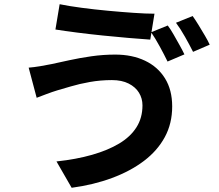

<svg xmlns="http://www.w3.org/2000/svg" viewBox="-20 -828 1040 911"><path d="M656 -328Q656 -361 639.5 -388Q623 -415 590.5 -431.5Q558 -448 511 -448Q457 -448 406.5 -439Q356 -430 316 -418Q276 -406 251 -399Q228 -392 201.5 -382Q175 -372 154 -364L116 -507Q141 -509 171 -514Q201 -519 225 -524Q262 -532 310 -542.5Q358 -553 413.5 -561Q469 -569 527 -569Q607 -569 668 -540Q729 -511 763 -456Q797 -401 797 -323Q797 -242 762 -177.5Q727 -113 663 -64.5Q599 -16 511.5 16.5Q424 49 320 63L248 -62Q342 -72 417 -93.5Q492 -115 545.5 -147Q599 -179 627.5 -224Q656 -269 656 -328ZM263 -808Q307 -799 367.5 -791Q428 -783 492.5 -777Q557 -771 615 -767Q673 -763 713 -763L693 -640Q649 -643 590 -648Q531 -653 467.5 -659.5Q404 -666 345.5 -673.5Q287 -681 243 -688ZM776 -707Q789 -690 803.5 -664.5Q818 -639 832 -614Q846 -589 855 -570L775 -536Q760 -567 738.5 -606.5Q717 -646 697 -675ZM894 -752Q907 -734 922.5 -708.5Q938 -683 952.5 -658.5Q967 -634 975 -616L896 -582Q880 -614 858 -653Q836 -692 815 -720Z"/></svg>

Font: Noto Sans KR
Style: Bold
Weight: 700
Designer: Ryoko NISHIZUKA  (kana, bopomofo & ideographs); Paul D. Hunt (Latin, Greek & Cyrillic); Sandoll Communications , Soo-you
Foundry: Adobe
Version: Version 2.004-H2;hotconv 1.0.118;makeotfexe 2.5.65603